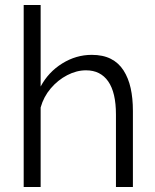

<svg xmlns="http://www.w3.org/2000/svg" viewBox="-20 -750 623 770"><path d="M513 0H445V-291Q445 -379 414 -423.5Q383 -468 325 -468Q287 -468 249.5 -448.5Q212 -429 183.5 -395.5Q155 -362 143 -319V0H75V-730H143V-403Q174 -461 229.5 -495.5Q285 -530 348 -530Q393 -530 424.5 -514Q456 -498 475.5 -467.5Q495 -437 504 -396.5Q513 -356 513 -305Z"/></svg>

Font: Raleway Thin
Style: Regular
Weight: 400
Version: Version 4.026